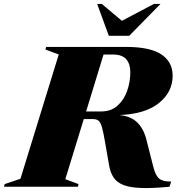

<svg xmlns="http://www.w3.org/2000/svg" viewBox="-76 -955 920 982"><path d="M258 -38.5 325.5 -13.5 322.5 0H-55.5L-52 -13.5L28.5 -40.5L224.5 -676.5L156.5 -701.5L160 -715H569.5Q692 -715 749.5 -676.5Q807 -638 807 -568Q807 -484.5 737 -428Q667 -371.5 534 -366.5Q592.5 -361 625.2 -329.5Q658 -298 672.5 -242L708 -102Q719.5 -56 739 -40.8Q758.5 -25.5 799.5 -26.5L791 0Q704 8.5 647 6.5Q590 4.5 556.2 -8.5Q522.5 -21.5 505.8 -46Q489 -70.5 482.5 -106.5L461.5 -227Q452.5 -280.5 445 -305.8Q437.5 -331 427 -338.5Q416.5 -346 398 -346H352.5ZM441.5 -385Q492 -385 525 -414.5Q558 -444 574.2 -490Q590.5 -536 590.5 -586Q590.5 -628.5 569.5 -652.2Q548.5 -676 502.5 -676H453.5L364.5 -385ZM745 -935 585 -772H480.5L421 -935H444.5L547.5 -848.5L711.5 -935Z"/></svg>

Font: Newsreader Display ExtraBold
Style: Italic
Weight: 800
Italic angle: -17°
Designer: Hugues Gentile
Foundry: Production Type
Version: Version 1.001